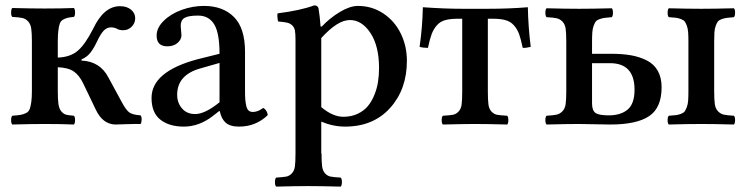

<svg xmlns="http://www.w3.org/2000/svg" viewBox="-20 -463 2792 717"><path d="M195.8 -211.9V-124Q195.8 -92.3 198.2 -74.7Q200.7 -57.1 208.7 -47.4Q216.8 -37.6 226.3 -34.9Q235.8 -32.2 255.9 -30.8Q260.3 -26.4 260.3 -14.4Q260.3 -2.4 255.9 2Q211.9 0 145 0Q98.1 0 25.9 2Q21.5 -2.4 21.5 -14.4Q21.5 -26.4 25.9 -30.8Q46.9 -32.2 57.4 -34.2Q67.9 -36.1 77.6 -41Q87.4 -45.9 91.1 -56.4Q94.7 -66.9 96.9 -82.3Q99.1 -97.7 99.1 -124V-307.1Q99.1 -339.4 96.7 -356.2Q94.2 -373 85 -383.1Q75.7 -393.1 63.7 -395.8Q51.8 -398.4 25.9 -399.9Q21.5 -403.3 21.5 -416Q21.5 -428.7 25.9 -433.1Q98.1 -431.2 146 -431.2Q210 -431.2 255.9 -433.1Q260.3 -428.7 260.3 -416Q260.3 -403.3 255.9 -399.9Q239.7 -398.4 231.4 -396.2Q223.1 -394 214.8 -389.2Q206.5 -384.3 203.1 -374.3Q199.7 -364.3 197.8 -348.4Q195.8 -332.5 195.8 -307.1V-248Q242.2 -249.5 270.3 -273.4Q298.3 -297.4 328.1 -356Q367.7 -439.9 428.2 -439.9Q453.6 -439.9 469.2 -427Q484.9 -414.1 484.9 -395Q484.9 -376.5 471.7 -363.3Q458.5 -350.1 439.9 -350.1Q424.8 -350.1 416 -356Q406.2 -360.8 394 -360.8Q379.4 -360.8 367.7 -348.9Q356 -336.9 342.8 -309.1Q331.1 -283.7 317.9 -266.6Q304.7 -249.5 284.2 -241.2V-236.8Q353.5 -233.9 384.8 -173.8L435.1 -81.1Q450.7 -51.8 463.1 -43Q475.6 -34.2 504.9 -32.2Q509.3 -26.9 509 -16.1Q508.8 -5.4 504.9 0Q491.2 -0.5 452.1 0.7Q413.1 2 410.2 2Q363.3 0.5 337.9 -53.2L291 -150.9Q276.4 -181.6 255.6 -196Q234.9 -210.4 195.8 -211.9Z M799.8 -81.1V-228L730 -208Q641.6 -184.1 641.6 -108.9Q641.6 -79.1 659.7 -58.1Q677.7 -37.1 709 -37.1Q745.6 -37.1 799.8 -81.1ZM800.8 -47.9H797.9L774.9 -29.8Q723.1 9.8 667 9.8Q611.8 9.8 578.9 -16.1Q545.9 -42 545.9 -97.2Q545.9 -195.3 715.8 -241.2L799.8 -262.2Q799.8 -339.8 779.8 -372.3Q759.8 -404.8 719.7 -404.8Q683.6 -404.8 669.2 -396.2Q654.8 -387.7 654.8 -367.2Q654.8 -359.9 656.2 -348.6Q657.7 -337.4 657.7 -332Q657.7 -315.4 643.1 -302.7Q628.4 -290 605 -290Q564.9 -290 564.9 -330.1Q564.9 -359.4 591.6 -385.5Q618.2 -411.6 658.9 -426.3Q699.7 -440.9 741.7 -440.9Q812.5 -440.9 853.8 -399.4Q895 -357.9 895 -270V-124Q895 -104 896 -91.6Q897 -79.1 899.7 -67.4Q902.3 -55.7 908.4 -50.3Q914.6 -44.9 923.8 -44.9Q943.4 -44.9 962.9 -60.1Q977.1 -52.7 980 -33.2Q935.5 9.8 872.6 9.8Q838.9 9.8 822.5 -5.1Q806.2 -20 800.8 -47.9Z M1179.7 -320.8V-63Q1222.7 -26.9 1262.2 -26.9Q1292 -26.9 1315.7 -38.1Q1339.4 -49.3 1354 -67.1Q1368.7 -85 1378.4 -109.4Q1388.2 -133.8 1391.8 -158.2Q1395.5 -182.6 1395.5 -209Q1395.5 -291 1363.5 -339.6Q1331.5 -388.2 1286.6 -388.2Q1240.7 -388.2 1179.7 -320.8ZM1011.2 233.9Q1006.8 229.5 1006.8 217Q1006.8 204.6 1011.2 200.2Q1037.1 198.7 1048.8 196.5Q1060.5 194.3 1069.8 184.6Q1079.1 174.8 1081.3 158.4Q1083.5 142.1 1083.5 109.9V-314.9Q1083.5 -337.4 1081.3 -349.1Q1079.1 -360.8 1071 -368.4Q1063 -376 1052 -378.4Q1041 -380.9 1018.6 -382.8Q1017.1 -387.7 1016.1 -397.9Q1015.1 -408.2 1016.6 -413.1Q1101.6 -423.8 1153.3 -442.9Q1166.5 -442.9 1169.4 -432.1Q1174.3 -403.3 1177.2 -363.8H1181.6Q1211.9 -396 1249.5 -418.5Q1287.1 -440.9 1316.4 -440.9Q1369.1 -440.9 1411.4 -412.8Q1453.6 -384.8 1476.6 -337.9Q1499.5 -291 1499.5 -235.8Q1499.5 -129.4 1436.8 -59.8Q1374 9.8 1268.6 9.8Q1224.1 9.8 1179.7 -8.8V109.9H1180.7Q1180.7 142.1 1182.9 158.4Q1185.1 174.8 1194.1 184.6Q1203.1 194.3 1214.8 196.5Q1226.6 198.7 1252.4 200.2Q1256.8 204.6 1256.8 217Q1256.8 229.5 1252.4 233.9Q1178.2 231.9 1131.3 231.9Q1083.5 231.9 1011.2 233.9Z M1706.1 -122.1V-393.1H1690.9Q1661.6 -393.1 1642.8 -387.9Q1624 -382.8 1611.6 -368.7Q1599.1 -354.5 1592 -335.7Q1585 -316.9 1578.1 -284.2Q1559.6 -284.2 1546.9 -288.1Q1557.6 -361.8 1559.1 -436Q1639.2 -430.2 1708 -430.2H1799.8Q1882.3 -430.2 1951.2 -436Q1952.6 -362.8 1961.9 -288.1Q1960 -287.6 1956.8 -286.9Q1953.6 -286.1 1945.8 -284.9Q1938 -283.7 1932.1 -284.2Q1925.3 -316.9 1918.5 -335.7Q1911.6 -354.5 1898.9 -368.7Q1886.2 -382.8 1867.4 -387.9Q1848.6 -393.1 1818.8 -393.1H1801.8V-122.1Q1801.8 -89.8 1804 -73Q1806.2 -56.2 1815.4 -46.4Q1824.7 -36.6 1836.4 -34.4Q1848.1 -32.2 1874 -30.8Q1878.4 -26.4 1878.4 -14.4Q1878.4 -2.4 1874 2Q1797.9 0 1755.9 0Q1713.9 0 1633.8 2Q1629.4 -2.4 1629.4 -14.4Q1629.4 -26.4 1633.8 -30.8Q1659.7 -32.2 1671.4 -34.4Q1683.1 -36.6 1692.4 -46.4Q1701.7 -56.2 1703.9 -73Q1706.1 -89.8 1706.1 -122.1Z M2190.9 -227.1V-77.1Q2190.9 -50.3 2203.9 -41.3Q2216.8 -32.2 2252.9 -32.2Q2298.3 -32.2 2324 -54Q2349.6 -75.7 2349.6 -127.9Q2349.6 -227.1 2257.8 -227.1ZM2021 2Q2016.6 -2.4 2016.6 -14.4Q2016.6 -26.4 2021 -30.8Q2046.9 -32.2 2058.8 -34.9Q2070.8 -37.6 2080.3 -47.4Q2089.8 -57.1 2092.3 -74Q2094.7 -90.8 2094.7 -123V-307.1Q2094.7 -339.4 2092.3 -356.2Q2089.8 -373 2080.3 -382.6Q2070.8 -392.1 2058.8 -394.8Q2046.9 -397.5 2021 -398.9Q2016.6 -403.3 2016.6 -415.5Q2016.6 -427.7 2021 -432.1Q2093.3 -430.2 2142.6 -430.2Q2190.4 -430.2 2264.6 -432.1Q2269 -427.7 2269 -415.5Q2269 -403.3 2264.6 -398.9Q2246.6 -397.5 2237.5 -396.2Q2228.5 -395 2218.5 -391.4Q2208.5 -387.7 2204.6 -382.3Q2200.7 -377 2196.8 -366.5Q2192.9 -356 2191.9 -342Q2190.9 -328.1 2190.9 -306.2V-262.2H2261.7Q2303.7 -262.2 2335.9 -256.6Q2368.2 -251 2395 -237.5Q2421.9 -224.1 2436.3 -198.7Q2450.7 -173.3 2450.7 -137.2Q2450.7 -60.5 2404.1 -29.3Q2357.4 2 2258.8 2Q2240.7 2 2200.9 1Q2161.1 0 2142.6 0Q2095.2 0 2021 2ZM2647 -307.1V-123Q2647 -90.8 2649.4 -74Q2651.9 -57.1 2661.4 -47.4Q2670.9 -37.6 2682.9 -34.9Q2694.8 -32.2 2720.7 -30.8Q2725.1 -26.4 2725.1 -14.4Q2725.1 -2.4 2720.7 2Q2648.4 0 2598.6 0Q2547.9 0 2477.5 2Q2473.1 -2.4 2473.1 -14.4Q2473.1 -26.4 2477.5 -30.8Q2494.6 -31.7 2503.9 -33Q2513.2 -34.2 2522.9 -37.8Q2532.7 -41.5 2536.9 -47.1Q2541 -52.7 2544.9 -63.2Q2548.8 -73.7 2549.8 -87.6Q2550.8 -101.6 2550.8 -123V-307.1Q2550.8 -328.6 2549.8 -342.5Q2548.8 -356.4 2544.9 -366.9Q2541 -377.4 2536.9 -382.8Q2532.7 -388.2 2522.9 -391.8Q2513.2 -395.5 2503.9 -396.7Q2494.6 -397.9 2477.5 -398.9Q2473.1 -403.3 2473.1 -415.5Q2473.1 -427.7 2477.5 -432.1Q2549.8 -430.2 2598.6 -430.2Q2646.5 -430.2 2720.7 -432.1Q2725.1 -427.7 2725.1 -415.5Q2725.1 -403.3 2720.7 -398.9Q2703.1 -397.5 2693.8 -396.2Q2684.6 -395 2674.6 -391.4Q2664.6 -387.7 2660.6 -382.3Q2656.7 -377 2652.8 -366.7Q2648.9 -356.4 2647.9 -342.5Q2647 -328.6 2647 -307.1Z"/></svg>

Font: Common Serif Medium
Style: Regular
Weight: 500
Designer: Philipp H. Poll, Khaled Hosny
Foundry: Stefan Peev, Context Ltd.
Version: Version 1.026